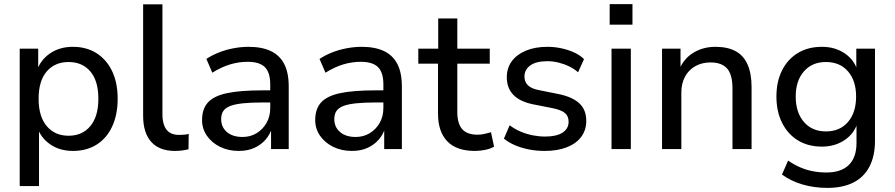

<svg xmlns="http://www.w3.org/2000/svg" viewBox="-20 -726 4357 935"><path d="M76 180V-489H166V-378H158Q176 -433 223 -465.5Q270 -498 335 -498Q401 -498 450 -467Q499 -436 526 -379.5Q553 -323 553 -245Q553 -168 526.5 -110.5Q500 -53 451 -22Q402 9 335 9Q271 9 224.5 -23Q178 -55 161 -108H170V180ZM314 -65Q381 -65 420 -112Q459 -159 459 -245Q459 -332 420 -378Q381 -424 314 -424Q247 -424 207.5 -378Q168 -332 168 -245Q168 -159 207.5 -112Q247 -65 314 -65Z M832 9Q756 9 716.5 -35Q677 -79 677 -162V-705H771V-169Q771 -137 780 -114Q789 -91 807 -80Q825 -69 852 -69Q864 -69 876 -70Q888 -71 899 -74L898 1Q881 5 865 7Q849 9 832 9Z M1143 9Q1092 9 1051.5 -11Q1011 -31 987.5 -65Q964 -99 964 -141Q964 -196 993 -227.5Q1022 -259 1086 -272.5Q1150 -286 1258 -286H1310V-227H1260Q1203 -227 1164 -223Q1125 -219 1101.5 -210Q1078 -201 1067.5 -185.5Q1057 -170 1057 -146Q1057 -107 1085 -83Q1113 -59 1161 -59Q1200 -59 1230.5 -78Q1261 -97 1278.5 -128.5Q1296 -160 1296 -200V-314Q1296 -373 1270 -399Q1244 -425 1186 -425Q1143 -425 1101 -412.5Q1059 -400 1014 -372L985 -439Q1012 -457 1046 -470.5Q1080 -484 1117.5 -491Q1155 -498 1190 -498Q1255 -498 1298.5 -477.5Q1342 -457 1364 -414.5Q1386 -372 1386 -305V0H1300V-110H1307Q1297 -74 1274.5 -47.5Q1252 -21 1219 -6Q1186 9 1143 9Z M1694 9Q1643 9 1602.5 -11Q1562 -31 1538.5 -65Q1515 -99 1515 -141Q1515 -196 1544 -227.5Q1573 -259 1637 -272.5Q1701 -286 1809 -286H1861V-227H1811Q1754 -227 1715 -223Q1676 -219 1652.5 -210Q1629 -201 1618.5 -185.5Q1608 -170 1608 -146Q1608 -107 1636 -83Q1664 -59 1712 -59Q1751 -59 1781.5 -78Q1812 -97 1829.5 -128.5Q1847 -160 1847 -200V-314Q1847 -373 1821 -399Q1795 -425 1737 -425Q1694 -425 1652 -412.5Q1610 -400 1565 -372L1536 -439Q1563 -457 1597 -470.5Q1631 -484 1668.5 -491Q1706 -498 1741 -498Q1806 -498 1849.5 -477.5Q1893 -457 1915 -414.5Q1937 -372 1937 -305V0H1851V-110H1858Q1848 -74 1825.5 -47.5Q1803 -21 1770 -6Q1737 9 1694 9Z M2293 9Q2203 9 2158 -38Q2113 -85 2113 -173V-416H2017V-489H2114V-636H2207V-489H2365V-416H2207V-180Q2207 -125 2230.5 -97.5Q2254 -70 2306 -70Q2323 -70 2339.5 -74Q2356 -78 2371 -82L2386 -12Q2370 -2 2344 3.5Q2318 9 2293 9Z M2633 9Q2594 9 2557 2Q2520 -5 2488.5 -18.5Q2457 -32 2434 -51L2462 -116Q2487 -97 2515.5 -85Q2544 -73 2574.5 -67Q2605 -61 2634 -61Q2691 -61 2720 -80.5Q2749 -100 2749 -133Q2749 -161 2730.5 -176Q2712 -191 2672 -199L2576 -218Q2512 -231 2480 -264Q2448 -297 2448 -350Q2448 -395 2472.5 -428Q2497 -461 2541.5 -479.5Q2586 -498 2646 -498Q2680 -498 2713 -491Q2746 -484 2775 -471Q2804 -458 2824 -438L2795 -374Q2776 -391 2751 -403Q2726 -415 2699 -421.5Q2672 -428 2646 -428Q2591 -428 2562.5 -407.5Q2534 -387 2534 -353Q2534 -327 2551 -310.5Q2568 -294 2605 -287L2700 -268Q2768 -254 2801.5 -222.5Q2835 -191 2835 -138Q2835 -92 2810 -59Q2785 -26 2739.5 -8.5Q2694 9 2633 9Z M2949 -606V-706H3060V-606ZM2958 0V-489H3052V0Z M3204 0V-489H3294V-383H3286Q3308 -439 3355.5 -468.5Q3403 -498 3464 -498Q3523 -498 3562 -477Q3601 -456 3620.5 -412Q3640 -368 3640 -302V0H3547V-297Q3547 -339 3536 -367Q3525 -395 3501 -408.5Q3477 -422 3440 -422Q3398 -422 3365.5 -403.5Q3333 -385 3315.5 -352Q3298 -319 3298 -276V0Z M4009 189Q3945 189 3888.5 172.5Q3832 156 3788 124L3818 56Q3847 76 3877 89Q3907 102 3939 108Q3971 114 4004 114Q4076 114 4113.5 77.5Q4151 41 4151 -30V-132H4157Q4142 -77 4094 -44.5Q4046 -12 3983 -12Q3915 -12 3865.5 -42.5Q3816 -73 3788.5 -128Q3761 -183 3761 -256Q3761 -329 3788.5 -383.5Q3816 -438 3865.5 -468Q3915 -498 3983 -498Q4047 -498 4094.5 -465.5Q4142 -433 4157 -378H4150V-489H4241V-41Q4241 34 4214 85.5Q4187 137 4135.5 163Q4084 189 4009 189ZM4002 -86Q4070 -86 4109.5 -132Q4149 -178 4149 -256Q4149 -333 4109.5 -378.5Q4070 -424 4002 -424Q3935 -424 3895 -378.5Q3855 -333 3855 -256Q3855 -178 3895 -132Q3935 -86 4002 -86Z"/></svg>

Font: Nunito Sans 12pt ExtraLight 11pt Medium
Style: Regular
Weight: 500
Version: Version 3.101;gftools[0.9.27]